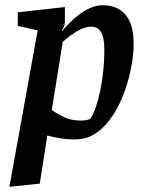

<svg xmlns="http://www.w3.org/2000/svg" viewBox="-20 -533 556 734"><path d="M16 181 124 -417 48 -434V-486L228 -506V-451Q228 -441 225.5 -433Q223 -425 216 -418L218 -415Q229 -428 245.5 -445Q262 -462 282.5 -477.5Q303 -493 326 -503Q349 -513 373 -513Q429 -513 460 -476.5Q491 -440 491 -363Q491 -330 483 -283.5Q475 -237 458 -188Q441 -139 414 -96Q387 -53 350.5 -26.5Q314 0 266 0Q236 0 209 -4.5Q182 -9 161 -15L132 169ZM289 -72Q300 -72 311 -74Q322 -76 326 -80Q336 -94 345.5 -121Q355 -148 362.5 -183.5Q370 -219 374.5 -259.5Q379 -300 379 -340Q379 -389 366.5 -410Q354 -431 328 -431Q310 -431 290 -421.5Q270 -412 252 -399Q234 -386 220 -373L178 -113Q196 -99 224.5 -85.5Q253 -72 289 -72Z"/></svg>

Font: Faustina SemiBold
Style: Italic
Weight: 600
Italic angle: -8°
Designer: Alfonso Garcia
Foundry: http://www.omnibus-type.com
Version: Version 1.200